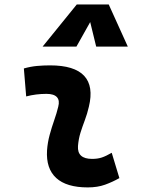

<svg xmlns="http://www.w3.org/2000/svg" viewBox="-20 -815 626 845"><path d="M471.7 -142.6 505.4 -31.2Q475.6 -14.2 442.4 -2.2Q409.2 9.8 366.2 9.8Q272.5 9.8 227.3 -31.7Q182.1 -73.2 187 -153.3Q189.5 -188 198.5 -221.2Q207.5 -254.4 218.5 -285.6Q229.5 -316.9 236.3 -345.2Q243.7 -373 230.5 -387.5Q217.3 -401.9 184.6 -401.9Q138.2 -401.9 95.2 -390.6L85 -513.7Q113.8 -522 142.6 -524.7Q171.4 -527.3 200.2 -527.3Q307.6 -527.3 350.3 -481.4Q393.1 -435.5 371.1 -345.2Q363.8 -313.5 353.3 -285.9Q342.8 -258.3 334.2 -231Q325.7 -203.6 323.2 -172.4Q319.3 -115.7 385.3 -115.7Q409.7 -115.7 428 -121.8Q446.3 -127.9 471.7 -142.6ZM458.5 -795.4 542.5 -609.9H403.3L374 -730H383.8L316.4 -609.9H167.5L317.9 -795.4Z"/></svg>

Font: Cascadia Code PL
Style: Italic
Weight: 400
Italic angle: -10°
Monospace: yes
Designer: Aaron Bell
Foundry: Saja Typeworks
Version: Version 2404.023